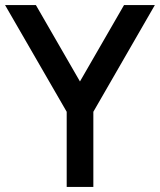

<svg xmlns="http://www.w3.org/2000/svg" viewBox="-20 -740 633 760"><path d="M349.5 0V-297.5L593 -720H471L296.5 -417.5L122 -720H0L244 -297.5V0Z"/></svg>

Font: Vela Sans SemBd
Style: Regular
Weight: 600
Designer: Principal design: Mikhail Sharanda - project Manrope.
Design modification: Ravid Balaliev
Foundry: Mikhail Sharanda
Version: Version 1.001